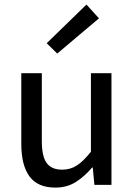

<svg xmlns="http://www.w3.org/2000/svg" viewBox="-20 -831 603 863"><path d="M229 12.2Q149.4 12.2 112.5 -38.1Q75.7 -88.4 75.7 -184.6V-502H168V-196.3Q168 -128.4 189.7 -98.4Q211.4 -68.4 259.3 -68.4Q296.4 -68.4 325.4 -87.2Q354.5 -106 388.7 -148.9V-502H481V0H404.3L397 -77.6H393.6Q359.4 -37.1 320.1 -12.5Q280.8 12.2 229 12.2ZM237.3 -590.3 189.9 -636.7 368.7 -810.5 424.8 -748.5Z"/></svg>

Font: Akatab Medium
Style: Regular
Weight: 500
Designer: SIL Global
Foundry: SIL Global
Version: Version 4.100